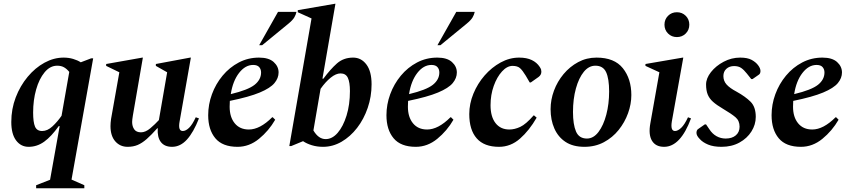

<svg xmlns="http://www.w3.org/2000/svg" viewBox="-20 -770 4520 1020"><path d="M172 230V214L246 185L297 -100H292Q253 -45 215 -17.5Q177 10 132 10Q91 10 65.5 -24Q40 -58 40 -122Q40 -191 63.5 -252.5Q87 -314 127 -362Q167 -410 216.5 -437Q266 -464 318 -464Q345 -464 368.5 -457Q392 -450 409 -439L464 -460H475L360 184L428 214V230ZM156 -172Q156 -121 166 -97.5Q176 -74 204 -74Q232 -74 258.5 -98.5Q285 -123 307 -155L348 -388Q335 -404 320 -412.5Q305 -421 284 -421Q246 -421 217 -386Q188 -351 172 -294.5Q156 -238 156 -172Z M658 10Q618 10 592.5 -19Q567 -48 567 -100Q567 -117 570 -138L614 -386L544 -420V-430L736 -464H739L686 -157Q682 -133 682 -122Q682 -99 693 -83Q704 -67 729 -67Q753 -67 778.5 -88.5Q804 -110 824 -132L868 -386L808 -420V-430L990 -464H994L934 -124Q925 -74 951 -74Q967 -74 984.5 -91Q1002 -108 1020 -147L1037 -141Q1008 -67 973 -28.5Q938 10 894 10Q854 10 834.5 -15.5Q815 -41 818 -89H816Q784 -53 759.5 -31.5Q735 -10 711.5 0Q688 10 658 10Z M1242 10Q1162 10 1124 -35.5Q1086 -81 1086 -158Q1086 -215 1106 -269.5Q1126 -324 1162.5 -368Q1199 -412 1248.5 -438Q1298 -464 1356 -464Q1408 -464 1434 -440.5Q1460 -417 1460 -385Q1460 -355 1438 -328.5Q1416 -302 1360 -278.5Q1304 -255 1201 -234Q1200 -219 1200 -203Q1200 -148 1227 -115Q1254 -82 1302 -82Q1361 -82 1426 -147H1429L1442 -134Q1408 -75 1356 -32.5Q1304 10 1242 10ZM1325 -425Q1283 -425 1250 -382.5Q1217 -340 1206 -270Q1298 -292 1332.5 -319.5Q1367 -347 1367 -385Q1367 -402 1357 -413.5Q1347 -425 1325 -425ZM1357 -530 1457 -707H1555Q1552 -692 1543.5 -677.5Q1535 -663 1512 -644L1373 -530Z M1696 10Q1664 10 1636.5 1.5Q1609 -7 1590 -20L1527 6H1517L1635 -672L1562 -705V-716L1759 -750H1762L1693 -352H1698Q1735 -402 1770 -433Q1805 -464 1856 -464Q1899 -464 1926.5 -427.5Q1954 -391 1954 -322Q1954 -257 1933.5 -197Q1913 -137 1877 -90.5Q1841 -44 1794.5 -17Q1748 10 1696 10ZM1789 -380Q1765 -380 1737 -357.5Q1709 -335 1683 -298L1645 -77Q1672 -31 1710 -31Q1745 -31 1774 -64.5Q1803 -98 1821 -156Q1839 -214 1839 -286Q1839 -333 1828 -356.5Q1817 -380 1789 -380Z M2189 10Q2109 10 2071 -35.5Q2033 -81 2033 -158Q2033 -215 2053 -269.5Q2073 -324 2109.5 -368Q2146 -412 2195.5 -438Q2245 -464 2303 -464Q2355 -464 2381 -440.5Q2407 -417 2407 -385Q2407 -355 2385 -328.5Q2363 -302 2307 -278.5Q2251 -255 2148 -234Q2147 -219 2147 -203Q2147 -148 2174 -115Q2201 -82 2249 -82Q2308 -82 2373 -147H2376L2389 -134Q2355 -75 2303 -32.5Q2251 10 2189 10ZM2272 -425Q2230 -425 2197 -382.5Q2164 -340 2153 -270Q2245 -292 2279.5 -319.5Q2314 -347 2314 -385Q2314 -402 2304 -413.5Q2294 -425 2272 -425ZM2304 -530 2404 -707H2502Q2499 -692 2490.5 -677.5Q2482 -663 2459 -644L2320 -530Z M2631 10Q2552 10 2512.5 -35Q2473 -80 2473 -164Q2473 -219 2495 -272.5Q2517 -326 2554.5 -369Q2592 -412 2639.5 -438Q2687 -464 2738 -464Q2778 -464 2805 -451Q2832 -438 2847 -415Q2853 -406 2854.5 -400.5Q2856 -395 2856 -389Q2856 -372 2841 -361L2800 -332H2794L2773 -368Q2756 -396 2742.5 -408Q2729 -420 2703 -420Q2674 -420 2647 -390.5Q2620 -361 2603 -313.5Q2586 -266 2586 -211Q2586 -150 2612.5 -116Q2639 -82 2686 -82Q2714 -82 2744 -96Q2774 -110 2815 -157H2817L2831 -145Q2792 -77 2742.5 -33.5Q2693 10 2631 10Z M3085 10Q3024 10 2984.5 -16Q2945 -42 2925 -87.5Q2905 -133 2905 -190Q2905 -240 2923 -288.5Q2941 -337 2974 -376.5Q3007 -416 3051.5 -440Q3096 -464 3149 -464Q3244 -464 3289 -407.5Q3334 -351 3334 -265Q3334 -217 3316.5 -168.5Q3299 -120 3266.5 -79.5Q3234 -39 3188 -14.5Q3142 10 3085 10ZM3098 -34Q3133 -34 3159.5 -69Q3186 -104 3201 -161Q3216 -218 3216 -284Q3216 -352 3200 -386.5Q3184 -421 3143 -421Q3108 -421 3081.5 -388.5Q3055 -356 3039.5 -300Q3024 -244 3024 -175Q3024 -109 3040 -71.5Q3056 -34 3098 -34Z M3576 -573Q3548 -573 3529 -592Q3510 -611 3510 -639Q3510 -667 3529 -686Q3548 -705 3576 -705Q3604 -705 3623 -686Q3642 -667 3642 -639Q3642 -611 3623 -592Q3604 -573 3576 -573ZM3508 10Q3463 10 3443.5 -22.5Q3424 -55 3435 -115L3483 -386L3409 -420V-430L3607 -464H3610L3549 -124Q3541 -74 3566 -74Q3581 -74 3599 -91Q3617 -108 3635 -147L3651 -141Q3595 10 3508 10Z M3813 10Q3770 10 3741.5 -2Q3713 -14 3698 -31Q3680 -49 3680 -64Q3680 -70 3682 -76Q3684 -82 3691 -86L3724 -109H3731L3748 -84Q3764 -59 3786.5 -46.5Q3809 -34 3835 -34Q3869 -34 3889 -51Q3909 -68 3909 -97Q3909 -129 3887 -147.5Q3865 -166 3821 -192Q3787 -212 3767.5 -229.5Q3748 -247 3739.5 -268.5Q3731 -290 3731 -321Q3731 -354 3757 -387Q3783 -420 3824.5 -442Q3866 -464 3912 -464Q3951 -464 3973 -452Q3995 -440 4007 -424Q4020 -407 4020 -393Q4020 -387 4018 -381.5Q4016 -376 4011 -373L3978 -350H3971L3947 -380Q3932 -399 3917.5 -409Q3903 -419 3880 -419Q3855 -419 3839 -404.5Q3823 -390 3823 -366Q3823 -340 3840 -321Q3857 -302 3893 -283Q3940 -257 3967.5 -229.5Q3995 -202 3995 -149Q3995 -108 3972 -71.5Q3949 -35 3908 -12.5Q3867 10 3813 10Z M4235 10Q4155 10 4117 -35.5Q4079 -81 4079 -158Q4079 -215 4099 -269.5Q4119 -324 4155.5 -368Q4192 -412 4241.5 -438Q4291 -464 4349 -464Q4401 -464 4427 -440.5Q4453 -417 4453 -385Q4453 -355 4431 -328.5Q4409 -302 4353 -278.5Q4297 -255 4194 -234Q4193 -219 4193 -203Q4193 -148 4220 -115Q4247 -82 4295 -82Q4354 -82 4419 -147H4422L4435 -134Q4401 -75 4349 -32.5Q4297 10 4235 10ZM4318 -425Q4276 -425 4243 -382.5Q4210 -340 4199 -270Q4291 -292 4325.5 -319.5Q4360 -347 4360 -385Q4360 -402 4350 -413.5Q4340 -425 4318 -425Z"/></svg>

Font: Spectral SemiBold
Style: Italic
Weight: 600
Italic angle: -10°
Designer: Jean-Baptiste Levee
Foundry: Production Type
Version: Version 2.001